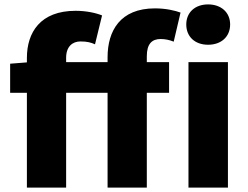

<svg xmlns="http://www.w3.org/2000/svg" viewBox="-20 -851 1124 871"><path d="M468 0H646V-430H747V-569H646V-596C646 -653 670 -674 709 -674C728 -674 749 -670 768 -662L799 -794C774 -803 733 -813 683 -813C525 -813 468 -711 468 -591V-569H280V-589C280 -640 309 -663 345 -663C376 -663 393 -658 411 -650L443 -781C416 -792 372 -802 323 -802C163 -802 102 -704 102 -588V-568L26 -562V-430H102V0H280V-430H468ZM835 0H1014V-569H835ZM924 -648C983 -648 1024 -684 1024 -740C1024 -795 983 -831 924 -831C865 -831 825 -795 825 -740C825 -684 865 -648 924 -648Z"/></svg>

Font: Noto Sans JP Black
Style: Regular
Weight: 900
Designer: Ryoko NISHIZUKA 西塚涼子 (kana, bopomofo & ideographs); Paul D. Hunt (Latin, Greek & Cyrillic); Sandoll Communications 산돌커뮤니
Foundry: Adobe
Version: Version 2.002;hotconv 1.0.116;makeotfexe 2.5.65601